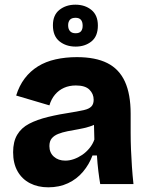

<svg xmlns="http://www.w3.org/2000/svg" viewBox="-20 -786 635 820"><path d="M186 14Q142 14 108 -3.5Q74 -21 55 -54.5Q36 -88 36 -136Q36 -181 53.5 -210.5Q71 -240 104.5 -257.5Q138 -275 185 -286.5Q232 -298 292 -307Q321 -312 340.5 -316.5Q360 -321 370 -331Q380 -341 380 -360Q380 -385 362 -403Q344 -421 304 -421Q276 -421 253.5 -411Q231 -401 215 -382Q199 -363 191 -336L49 -378Q62 -420 85.5 -451Q109 -482 142 -502.5Q175 -523 217.5 -532.5Q260 -542 308 -542Q388 -542 438.5 -516.5Q489 -491 513.5 -437.5Q538 -384 538 -300V-219Q538 -183 539.5 -146.5Q541 -110 543.5 -73.5Q546 -37 550 0H408Q404 -23 400 -55.5Q396 -88 394 -122H375Q361 -84 334.5 -52.5Q308 -21 270.5 -3.5Q233 14 186 14ZM259 -100Q277 -100 295.5 -106.5Q314 -113 331 -124.5Q348 -136 362 -153Q376 -170 383 -190L381 -269L403 -264Q384 -252 361 -245Q338 -238 314.5 -234Q291 -230 268.5 -225.5Q246 -221 228.5 -214Q211 -207 201 -195Q191 -183 191 -162Q191 -134 210 -117Q229 -100 259 -100ZM303 -587Q262 -587 234 -609.5Q206 -632 206 -678Q206 -722 234 -744Q262 -766 302 -766Q343 -766 370.5 -743.5Q398 -721 398 -677Q398 -631 370.5 -609Q343 -587 303 -587ZM303 -644Q319 -644 326 -652.5Q333 -661 333 -676Q333 -693 325.5 -701.5Q318 -710 303 -710Q286 -710 278.5 -701.5Q271 -693 271 -678Q271 -662 279 -653Q287 -644 303 -644Z"/></svg>

Font: Bricolage Grotesque ExtraBold
Style: Regular
Weight: 800
Designer: Mathieu Triay
Foundry: Atelier Triay
Version: Version 1.001;gftools[0.9.33.dev8+g029e19f]